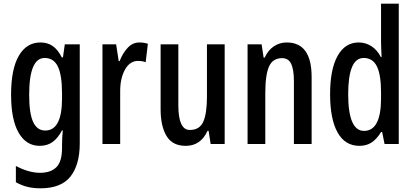

<svg xmlns="http://www.w3.org/2000/svg" viewBox="-20 -780 2241 1040"><path d="M199 -550Q237 -550 265 -531Q293 -512 315 -469H321L331 -540H412V-4Q412 113 361.5 176.5Q311 240 199 240Q160 240 128 232Q96 224 66 207V119Q136 156 197 156Q255 156 285.5 125.5Q316 95 316 22V8Q316 -8 317 -30Q318 -52 320 -74H316Q294 -32 265 -11Q236 10 195 10Q122 10 81 -61Q40 -132 40 -267Q40 -406 82 -478Q124 -550 199 -550ZM222 -466Q138 -466 138 -266Q138 -166 159.5 -119.5Q181 -73 225 -73Q316 -73 316 -247V-273Q316 -373 293.5 -419.5Q271 -466 222 -466Z M735 -550Q758 -550 781 -543L769 -443Q752 -450 727 -450Q683 -450 656.5 -402Q630 -354 631 -280V0H535V-540H609L623 -449H628Q645 -493 672 -521.5Q699 -550 735 -550Z M1197 -540V0H1121L1110 -71H1104Q1067 10 986 10Q914 10 882 -43.5Q850 -97 850 -188V-540H946V-210Q946 -76 1008 -76Q1061 -76 1081 -120.5Q1101 -165 1101 -256V-540Z M1533 -550Q1668 -550 1668 -363V0H1572V-341Q1572 -402 1557.5 -433.5Q1543 -465 1508 -465Q1458 -465 1437.5 -420.5Q1417 -376 1417 -274V0H1321V-540H1397L1408 -468H1414Q1431 -507 1462.5 -528.5Q1494 -550 1533 -550Z M1927 10Q1849 10 1808.5 -62.5Q1768 -135 1768 -270Q1768 -404 1808.5 -477Q1849 -550 1923 -550Q1960 -550 1991.5 -530Q2023 -510 2043 -471H2047Q2046 -496 2045 -515.5Q2044 -535 2044 -550V-760H2140V0H2063L2050 -65H2044Q2022 -28 1994 -9Q1966 10 1927 10ZM1952 -71Q2044 -71 2044 -248V-278Q2044 -375 2021.5 -420.5Q1999 -466 1950 -466Q1907 -466 1886.5 -416Q1866 -366 1866 -270Q1866 -71 1952 -71Z"/></svg>

Font: Noto Sans Lao UI ExtCond Med
Style: Regular
Weight: 500
Width: 2
Designer: Monotype Design Team
Foundry: Monotype Imaging Inc.
Version: Version 2.000; ttfautohint (v1.8.4.7-5d5b)